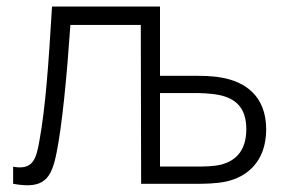

<svg xmlns="http://www.w3.org/2000/svg" viewBox="-20 -560 871 585"><path d="M20 0C115 17.5 137 -16 152.5 -95.5C169 -176.5 183.5 -324.5 194.5 -484H409L410 0H580.5C599 0 637.5 0 669.5 -7C735 -21.5 791 -70 791 -166C791 -268.5 725.5 -311.5 655 -323.5C626 -329 595 -329 572.5 -329H467.5V-540H138.5C127.5 -357 118.5 -233.5 100.5 -133.5C90.5 -75 80.5 -41 20 -52ZM467.5 -276.5H573C587.5 -276.5 621 -276 648 -270.5C698.5 -260 730.5 -231 730.5 -166.5C730.5 -94.5 691.5 -69 656 -59C631 -52.5 601 -52.5 573 -52.5H467.5Z"/></svg>

Font: Hauora Light
Style: Regular
Weight: 300
Designer: Wayne Shih
Foundry: WCYS
Version: Version 1.001;hotconv 1.0.109;makeotfexe 2.5.65596